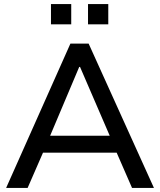

<svg xmlns="http://www.w3.org/2000/svg" viewBox="-20 -918 782 938"><path d="M10 0 324 -705H413L732 0H625L550 -172H190L115 0ZM367 -591 225 -255H516L371 -591ZM410 -799V-898H509V-799ZM229 -799V-898H328V-799Z"/></svg>

Font: Mulish SemiBold
Style: Regular
Weight: 600
Designer: Vernon Adams
Foundry: Vernon Adams
Version: Version 3.603; ttfautohint (v1.8.3)